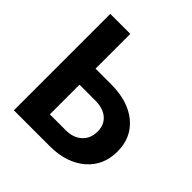

<svg xmlns="http://www.w3.org/2000/svg" viewBox="-188 -856 1001 1001"><g transform="rotate(45 312.5 -355.5)"><path d="M210 -454.6H324.2Q449.7 -454.6 523.2 -393.8Q596.7 -333 596.7 -230Q596.7 -126.5 523.7 -63.7Q450.7 -1 329.6 0H62.5V-710.9H210ZM210 -336.4V-117.7H326.7Q382.8 -117.7 416.3 -148.4Q449.7 -179.2 449.7 -231Q449.7 -279.3 417.7 -307.4Q385.7 -335.4 330.1 -336.4Z"/></g></svg>

Font: Roboto-o
Style: o-Bold
Weight: 700
Designer: Google
Version: Version 2.134; 2016; ttfautohint (v1.6)